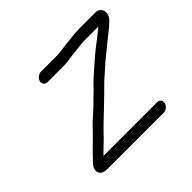

<svg xmlns="http://www.w3.org/2000/svg" viewBox="-122 -638 794 794"><g transform="rotate(-45 275.0 -240.5)"><path d="M154.4 -448C151.4 -434.8 160.5 -423 173.7 -423H267.7C276.3 -423 285.1 -423.7 294.1 -425C326.9 -430.3 363.7 -433.1 395.9 -437H484.9L457.8 -415C443.9 -403.7 428.8 -392 412.7 -380C396.3 -366.7 381.4 -354 368 -342C343.5 -320.1 321.8 -302.6 299.6 -280C291.5 -270.7 283.2 -262.3 274.9 -255C258.8 -239.9 240.4 -219.9 223.3 -205C200.4 -185 187 -173 166.4 -151C137.9 -120.7 108.7 -94.9 80.3 -64C69.8 -52.6 57.3 -43.2 56 -24C54.7 -3.7 71.6 6 94.6 6H424.6C438.7 6 452.2 -5.3 455.4 -19C458.6 -32.7 450.2 -44 436.2 -44H122.2C137.4 -58.8 148.1 -70.1 162.2 -83C179.7 -98.9 199.2 -121.7 216.9 -138C244.2 -163.2 279.2 -198 305.5 -223C324.5 -240.7 340.8 -259.8 362 -277C386.9 -299.7 410.8 -321 439.2 -343L484.7 -380C508.2 -398.2 520.2 -407.8 537.1 -425C563.4 -454.2 545.1 -487 519.4 -487H424.4C417.8 -487 411 -486.7 404.2 -486C388.3 -486 383.1 -483.4 366.3 -482L341.8 -480C320.6 -478.3 302.4 -473 279.2 -473H185.2C172 -473 157.5 -461.2 154.4 -448Z"/></g></svg>

Font: HoneyBee
Style: BookIt
Weight: 300
Foundry: Cannot Into Space Fonts
Version: Version 0.89